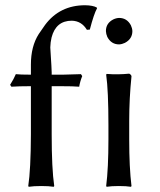

<svg xmlns="http://www.w3.org/2000/svg" viewBox="-20 -717 616 740"><path d="M388.2 -597.2Q388.2 -627.4 416.5 -642.1Q427.7 -647.5 439 -647.9Q469.2 -647.9 484.4 -619.6Q489.7 -608.4 490.2 -597.2Q490.2 -566.9 461.4 -551.8Q450.2 -546.4 439 -545.9Q408.7 -545.9 393.6 -574.7Q388.7 -585.9 388.2 -597.2ZM397.9 -234.9Q397.9 -367.7 389.2 -429.2L391.1 -432.1Q434.1 -428.7 478 -433.1Q486.3 -428.7 486.8 -422.9Q478 -337.4 478 -251V-180.2Q478 -70.8 486.8 0L484.9 2.9Q466.8 0 438 0Q409.2 0 391.1 2.9L389.2 0Q397.9 -68.4 397.9 -180.2ZM99.1 -429.2V-467.8Q99.1 -538.6 129.4 -585.9Q137.2 -598.1 153.8 -621.1Q210.4 -696.8 308.1 -696.8Q338.4 -696.3 353 -688L354 -685.1Q341.8 -663.1 326.2 -603L314.9 -602.1Q294.4 -636.2 256.8 -637.2Q195.3 -637.2 178.7 -572.3Q174.3 -553.7 173.8 -534.2Q173.8 -526.9 175.8 -501.5Q178.7 -459 179.2 -438V-429.2H222.2Q241.7 -429.2 292 -431.2L296.9 -423.8Q288.6 -403.3 285.2 -382.8Q264.2 -384.8 212.9 -384.8H179.2V-199.2Q179.2 -66.9 189 0L187 2.9Q168.9 0 139.2 0Q109.4 0 90.8 2.9L88.9 0Q98.6 -64 99.1 -199.2V-384.8H98.1Q52.2 -384.8 23.9 -382.8L19 -390.1Q33.2 -412.6 41 -431.2Q56.6 -429.2 99.1 -429.2Z"/></svg>

Font: Linux Biolinum Capitals O
Style: Small Caps
Weight: 400
Designer: Philipp H. Poll
Foundry: Philipp H. Poll
Version: Version 1.0.4